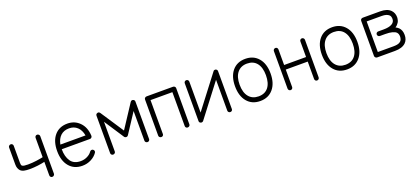

<svg xmlns="http://www.w3.org/2000/svg" viewBox="23 -1133 4038 1858"><g transform="rotate(-20 2042.0 -204.0)"><path d="M353 14Q343 14 336.5 7Q330 0 330 -10V-149Q301 -142 259 -136.5Q217 -131 173 -131Q141 -131 117.5 -136Q94 -141 79 -156Q69 -167 63 -183Q57 -199 57 -221V-396Q57 -406 64.5 -413Q72 -420 82 -420Q92 -420 98.5 -413Q105 -406 105 -396V-221Q105 -196 113 -190Q120 -183 137 -181Q154 -179 173 -179Q217 -179 260.5 -185Q304 -191 330 -197V-396Q330 -406 336.5 -413Q343 -420 353 -420Q363 -420 370.5 -413Q378 -406 378 -396V-10Q378 0 370.5 7Q363 14 353 14Z M665 13Q580 13 531 -45.5Q482 -104 482 -204Q482 -305 531 -363Q580 -421 665 -421Q739 -421 789.5 -370Q840 -319 844 -232V-229Q844 -220 837 -213Q831 -206 820 -206H530Q530 -129 562.5 -82Q595 -35 665 -35Q701 -35 732.5 -50.5Q764 -66 781 -91Q787 -99 796.5 -101Q806 -103 814 -97Q822 -92 824 -82Q826 -72 820 -64Q796 -29 754.5 -8Q713 13 665 13ZM533 -253H792Q782 -310 748.5 -341Q715 -372 665 -372Q611 -372 577.5 -341Q544 -310 533 -253Z M980 13Q971 13 964 6.5Q957 0 957 -10V-395Q957 -413 974 -418Q989 -424 1001 -408L1158 -170L1314 -408Q1326 -424 1341 -418Q1358 -413 1358 -395V-10Q1358 0 1351 6.5Q1344 13 1335 13Q1325 13 1317.5 6.5Q1310 0 1310 -10V-316L1177 -113Q1170 -103 1158 -103Q1145 -103 1138 -113L1005 -316V-10Q1005 0 997.5 6.5Q990 13 980 13Z M1477 13Q1467 13 1459.5 6.5Q1452 0 1452 -10V-383Q1452 -393 1459.5 -399.5Q1467 -406 1477 -406H1748Q1758 -406 1765.5 -399.5Q1773 -393 1773 -383V-10Q1773 0 1765.5 6.5Q1758 13 1748 13Q1738 13 1731.5 6.5Q1725 0 1725 -10V-359H1500V-10Q1500 0 1493.5 6.5Q1487 13 1477 13Z M2187 14Q2177 14 2170 7.5Q2163 1 2163 -9V-327L1909 5Q1905 10 1897.5 12.5Q1890 15 1883 12Q1867 7 1867 -9V-398Q1867 -408 1873.5 -415Q1880 -422 1890 -422Q1901 -422 1907.5 -415Q1914 -408 1914 -398V-80L2168 -412Q2172 -419 2179.5 -421Q2187 -423 2194 -421Q2210 -415 2210 -398V-9Q2210 1 2203.5 7.5Q2197 14 2187 14Z M2497 13Q2412 13 2363 -45.5Q2314 -104 2314 -204Q2314 -305 2363 -363Q2412 -421 2497 -421Q2581 -421 2630.5 -363Q2680 -305 2680 -204Q2680 -104 2630.5 -45.5Q2581 13 2497 13ZM2497 -35Q2562 -35 2597 -79Q2632 -123 2632 -204Q2632 -284 2597 -328Q2562 -372 2497 -372Q2433 -372 2397 -328Q2361 -284 2361 -204Q2361 -123 2397 -79Q2433 -35 2497 -35Z M2808 14Q2798 14 2791 7Q2784 0 2784 -10V-396Q2784 -406 2791 -413Q2798 -420 2808 -420Q2818 -420 2824.5 -413Q2831 -406 2831 -396V-236H3057V-396Q3057 -406 3063.5 -413Q3070 -420 3080 -420Q3090 -420 3097 -413Q3104 -406 3104 -396V-10Q3104 0 3097 7Q3090 14 3080 14Q3070 14 3063.5 7Q3057 0 3057 -10V-189H2831V-10Q2831 0 2824.5 7Q2818 14 2808 14Z M3391 13Q3306 13 3257 -45.5Q3208 -104 3208 -204Q3208 -305 3257 -363Q3306 -421 3391 -421Q3475 -421 3524.5 -363Q3574 -305 3574 -204Q3574 -104 3524.5 -45.5Q3475 13 3391 13ZM3391 -35Q3456 -35 3491 -79Q3526 -123 3526 -204Q3526 -284 3491 -328Q3456 -372 3391 -372Q3327 -372 3291 -328Q3255 -284 3255 -204Q3255 -123 3291 -79Q3327 -35 3391 -35Z M3703 3Q3693 3 3685.5 -4Q3678 -11 3678 -21V-383Q3678 -393 3685.5 -399.5Q3693 -406 3703 -406H3882Q3953 -406 3988 -371Q4017 -342 4017 -296Q4017 -282 4011.5 -263Q4006 -244 3987 -224Q3983 -220 3978 -216.5Q3973 -213 3968 -209Q3977 -205 3984.5 -199.5Q3992 -194 3999 -188Q4027 -160 4027 -111Q4027 -62 3998 -33Q3961 3 3886 3ZM3726 -44H3886Q3928 -44 3948 -54.5Q3968 -65 3974 -81Q3980 -97 3980 -111Q3980 -138 3966 -154Q3953 -168 3924.5 -175.5Q3896 -183 3853 -183H3798Q3788 -183 3781 -190Q3774 -197 3774 -207Q3774 -217 3781 -223.5Q3788 -230 3798 -230H3853Q3909 -230 3939 -247Q3969 -264 3969 -296Q3969 -308 3966 -319Q3963 -330 3955 -337Q3931 -359 3882 -359H3726Z"/></g></svg>

Font: Zen Kurenaido
Style: Regular
Weight: 400
Designer: Yoshimichi Ohira
Foundry: Positype
Version: Version 1.001